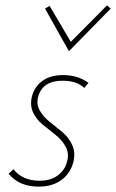

<svg xmlns="http://www.w3.org/2000/svg" viewBox="-20 -692 433 716"><path d="M237 -501 148 -660 165 -670 244 -536 379 -672 393 -660ZM124 4Q52 4 12 -44L30 -61Q64 -18 128 -18Q170 -18 197 -39Q224 -60 231 -93Q238 -122 224 -146.5Q210 -171 186.5 -189.5Q163 -208 139.5 -227Q116 -246 103.5 -272.5Q91 -299 99 -332Q108 -368 137.5 -390Q167 -412 216 -412Q270 -412 310 -383L294 -364Q267 -391 213 -391Q138 -391 122 -330Q115 -303 128.5 -279.5Q142 -256 165.5 -237.5Q189 -219 212.5 -199.5Q236 -180 249 -152Q262 -124 254 -90Q244 -47 210 -21.5Q176 4 124 4Z"/></svg>

Font: EauTestText Extralight
Style: Italic
Weight: 250
Italic angle: -12°
Designer: Christian Thalmann (Catharsis Fonts)
Version: Version 0.001;PS 000.001;hotconv 1.0.88;makeotf.lib2.5.64775